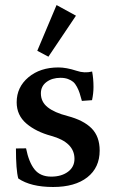

<svg xmlns="http://www.w3.org/2000/svg" viewBox="-20 -728 450 759"><path d="M171.4 -503.9 127.4 -527.3 203.6 -708 280.3 -666ZM189.9 11.2Q101.6 11.2 52.2 -22.5Q43 -56.6 43 -141.1L83 -141.6Q94.2 -85.9 116.9 -57.9Q139.6 -29.8 182.6 -29.8Q222.7 -29.8 248.5 -48.8Q274.4 -67.9 274.4 -100.1Q274.4 -165.5 182.6 -190.9Q122.6 -207 84.2 -239.7Q45.9 -272.5 45.9 -323.7Q45.9 -383.3 92.3 -422.4Q138.7 -461.4 210.9 -461.4Q242.2 -461.4 282.7 -448.2Q314 -437.5 344.2 -445.3Q349.6 -417 349.6 -384.3Q349.6 -358.9 343.8 -332L303.7 -329.1Q298.3 -348.6 294.7 -360.1Q291 -371.6 284.2 -384.5Q277.3 -397.5 269.3 -404.3Q261.2 -411.1 248.5 -415.8Q235.8 -420.4 219.2 -420.4Q186 -420.4 163.8 -403.8Q141.6 -387.2 141.6 -358.9Q141.6 -325.2 168.5 -304Q195.3 -282.7 246.6 -269.5Q310.1 -252.9 342 -220.7Q374 -188.5 374 -132.8Q374 -65.4 325.2 -27.1Q276.4 11.2 189.9 11.2Z"/></svg>

Font: Elstob 8pt SemiBold
Style: Regular
Weight: 600
Designer: Peter S. Baker
Version: Version 1.015